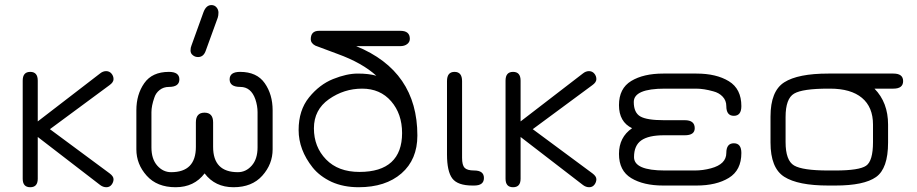

<svg xmlns="http://www.w3.org/2000/svg" viewBox="-20 -746 3686 772"><path d="M420.9 -48.8Q436.5 -37.1 436.5 -25.4Q436.5 -13.7 428.7 -3.4Q420.9 6.8 407.7 6.8Q394.5 6.8 382.8 -2L131.8 -195.3V-27.3Q131.8 6.8 101.6 6.8Q71.3 6.8 71.3 -27.3V-421.9Q71.3 -457 101.6 -457Q131.8 -457 131.8 -421.9V-257.8L381.8 -450.2Q393.6 -460 406.7 -460Q419.9 -460 428.2 -450.2Q436.5 -440.4 436.5 -427.7Q436.5 -415 419.9 -403.3L180.7 -226.6Z M830.1 -725.6Q842.8 -725.6 850.6 -716.3Q858.4 -707 858.4 -695.3Q858.4 -683.6 855.5 -674.8L807.6 -543Q798.8 -516.6 776.4 -516.6Q763.7 -516.6 754.9 -524.4Q746.1 -531.2 746.1 -543Q746.1 -554.7 750 -563.5L797.9 -696.3Q808.6 -725.6 830.1 -725.6ZM802.7 -48.8Q760.7 6.8 686 6.8Q611.3 6.8 569.8 -39.6Q528.3 -85.9 528.3 -145.5V-302.7Q528.3 -366.2 560.1 -411.6Q591.8 -457 659.2 -457Q701.2 -457 701.2 -426.8Q701.2 -396.5 659.2 -396.5Q637.7 -396.5 622.1 -384.3Q606.4 -372.1 600.6 -353.5Q588.9 -320.3 588.9 -294.9V-153.3Q588.9 -106.4 612.3 -80.1Q635.7 -53.7 668 -53.7Q767.6 -53.7 767.6 -155.3V-253.9Q767.6 -293 802.2 -293Q836.9 -293 836.9 -253.9V-155.3Q836.9 -53.7 936.5 -53.7Q968.8 -53.7 992.2 -80.1Q1015.6 -106.4 1015.6 -153.3V-294.9Q1015.6 -320.3 1006.8 -346.7Q989.3 -396.5 946.3 -396.5Q903.3 -396.5 903.3 -426.8Q903.3 -457 945.3 -457Q1012.7 -457 1044.4 -411.6Q1076.2 -366.2 1076.2 -302.7V-145.5Q1076.2 -85.9 1034.7 -39.6Q993.2 6.8 918.9 6.8Q844.7 6.8 802.7 -48.8Z M1248 -562.5Q1229.5 -572.3 1229.5 -587.9Q1229.5 -622.1 1262.7 -622.1Q1263.7 -622.1 1264.6 -622.1H1589.8Q1627.9 -622.1 1627.9 -589.8Q1627.9 -577.1 1617.2 -568.8Q1606.4 -560.5 1589.8 -560.5H1412.1Q1658.2 -460 1658.2 -201.2Q1658.2 -104.5 1594.2 -48.8Q1530.3 6.8 1421.9 6.8Q1361.3 6.8 1313.5 -14.6Q1265.6 -37.1 1237.3 -72.3Q1180.7 -143.6 1180.7 -223.1Q1180.7 -302.7 1222.7 -354.5Q1264.6 -406.2 1319.3 -428.2Q1374 -450.2 1418.5 -450.2Q1462.9 -450.2 1493.2 -441.4Q1436.5 -493.2 1336.9 -529.3ZM1242.2 -230Q1242.2 -155.3 1291 -105Q1339.8 -54.7 1425.3 -54.7Q1510.7 -54.7 1553.7 -94.2Q1596.7 -133.8 1596.7 -210.9Q1596.7 -288.1 1552.7 -338.9Q1508.8 -389.6 1436 -389.6Q1363.3 -389.6 1302.7 -347.2Q1242.2 -304.7 1242.2 -230Z M1886.7 0H1879.9Q1820.3 0 1798.8 -28.3Q1777.3 -56.6 1777.3 -125V-419.9Q1777.3 -457 1807.6 -457Q1837.9 -457 1837.9 -419.9V-111.3Q1837.9 -82 1848.1 -71.3Q1858.4 -60.5 1886.7 -60.5Q1925.8 -60.5 1925.8 -30.3Q1925.8 0 1886.7 0Z M2362.3 -48.8Q2377.9 -37.1 2377.9 -25.4Q2377.9 -13.7 2370.1 -3.4Q2362.3 6.8 2349.1 6.8Q2335.9 6.8 2324.2 -2L2073.2 -195.3V-27.3Q2073.2 6.8 2043 6.8Q2012.7 6.8 2012.7 -27.3V-421.9Q2012.7 -457 2043 -457Q2073.2 -457 2073.2 -421.9V-257.8L2323.2 -450.2Q2335 -460 2348.1 -460Q2361.3 -460 2369.6 -450.2Q2377.9 -440.4 2377.9 -427.7Q2377.9 -415 2361.3 -403.3L2122.1 -226.6Z M2733.4 -202.1H2649.4Q2587.9 -202.1 2558.6 -181.6Q2529.3 -161.1 2529.3 -114.3Q2529.3 -60.5 2653.3 -60.5H2773.4Q2806.6 -60.5 2838.9 -69.3Q2900.4 -85.9 2900.4 -130.9Q2900.4 -169.9 2930.7 -169.9Q2960.9 -169.9 2960.9 -130.9Q2960.9 -61.5 2910.6 -30.8Q2860.4 0 2780.3 0H2646.5Q2567.4 0 2518.1 -29.8Q2468.8 -59.6 2468.8 -127Q2468.8 -194.3 2521.5 -230.5Q2468.8 -255.9 2468.8 -323.2Q2468.8 -390.6 2518.1 -420.4Q2567.4 -450.2 2646.5 -450.2H2780.3Q2860.4 -450.2 2910.6 -419.4Q2960.9 -388.7 2960.9 -319.3Q2960.9 -280.3 2930.7 -280.3Q2900.4 -280.3 2900.4 -319.3Q2900.4 -341.8 2885.7 -357.4Q2871.1 -373 2847.7 -378.9Q2809.6 -389.6 2778.3 -389.6Q2775.4 -389.6 2773.4 -389.6H2653.3Q2528.3 -389.6 2528.3 -335.9Q2528.3 -293 2554.7 -277.8Q2581.1 -262.7 2649.4 -262.7H2733.4Q2773.4 -262.7 2773.4 -230.5Q2773.4 -202.1 2733.4 -202.1Z M3572.3 -450.2Q3611.3 -450.2 3611.3 -419.9Q3611.3 -389.6 3572.3 -389.6H3496.1Q3550.8 -334 3550.8 -245.1V-172.9Q3550.8 -68.4 3502.4 -34.2Q3454.1 0 3338.9 0H3310.5Q3188.5 0 3133.3 -35.2Q3078.1 -70.3 3078.1 -172.9V-277.3Q3078.1 -379.9 3133.3 -415Q3188.5 -450.2 3310.5 -450.2ZM3310.5 -389.6Q3207 -389.6 3172.9 -369.6Q3138.7 -349.6 3138.7 -275.4V-174.8Q3138.7 -100.6 3172.9 -80.6Q3207 -60.5 3310.5 -60.5H3338.9Q3434.6 -60.5 3462.4 -79.6Q3490.2 -98.6 3490.2 -174.8V-245.1Q3490.2 -315.4 3445.8 -352.5Q3401.4 -389.6 3317.4 -389.6Z"/></svg>

Font: Jura
Style: Medium
Weight: 500
Version: Version 2.6.1